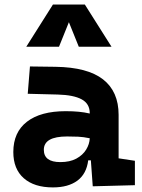

<svg xmlns="http://www.w3.org/2000/svg" viewBox="-20 -815 626 845"><path d="M212.9 9.8Q130.4 9.8 84.5 -30.8Q38.6 -71.3 38.6 -146Q38.6 -232.9 98.6 -279.3Q158.7 -325.7 269 -325.7Q301.3 -325.7 326.4 -323.2Q351.6 -320.8 375 -315.4V-316.9Q375 -358.4 339.6 -377.7Q304.2 -397 234.4 -398.9L102.1 -402.3L111.8 -522.5L224.6 -521Q365.2 -519 433.6 -465.6Q502 -412.1 502 -309.6V-118.2L573.7 -107.4V0L388.2 4.9L379.9 -109.4H368.2Q360.8 -49.8 320.6 -20Q280.3 9.8 212.9 9.8ZM172.9 -155.8Q172.9 -101.6 245.6 -101.6Q287.6 -101.6 315.9 -116.9Q344.2 -132.3 359.1 -156.5Q374 -180.7 375 -206.5Q346.7 -212.4 323.7 -213.4Q300.8 -214.4 275.4 -214.4Q172.9 -214.4 172.9 -155.8ZM95.7 -609.4 212.9 -794.9H353.5L470.7 -609.4H326.7L283.2 -717.3L239.7 -609.4Z"/></svg>

Font: Caskaydia Cove
Style: Bold
Weight: 700
Monospace: yes
Designer: Aaron Bell
Foundry: Saja Typeworks
Version: Version 4.300; ttfautohint (v1.8.3)